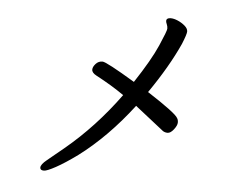

<svg xmlns="http://www.w3.org/2000/svg" viewBox="-51 -758 1102 844"><g transform="rotate(5 500.0 -336.0)"><path d="M172 22Q155 22 155 10Q155 -4 180.5 -24.5Q206 -45 254 -85Q383 -192 490 -339Q436 -377 366 -414Q345 -425 345 -439Q345 -451 357 -464.5Q369 -478 387 -478Q404 -478 532 -401Q600 -504 629 -570.5Q658 -637 658 -647Q658 -657 654 -666Q650 -675 650 -680Q650 -694 669 -694Q683 -694 700.5 -686.5Q718 -679 732 -667Q746 -655 746 -642Q746 -630 728 -586Q681 -482 598 -362Q725 -280 735 -259Q740 -252 740 -240Q740 -227 726 -209Q712 -191 699 -191Q687 -191 678 -197Q623 -241 551 -297Q442 -154 317 -60Q262 -20 223.5 1Q185 22 172 22Z"/></g></svg>

Font: LXGW WenKai Lite
Style: Bold
Weight: 700
Designer: LXGW / Fontworks Inc.
Foundry: LXGW / Fontworks Inc.
Version: Version 1.330;April 28, 2024